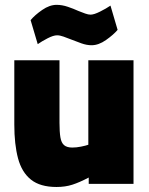

<svg xmlns="http://www.w3.org/2000/svg" viewBox="-20 -748 606 781"><path d="M209.9 12.6Q143.5 12.6 106.1 -17.2Q68.6 -47 53.4 -103.8Q38.2 -160.7 38.2 -241.3V-502.8H222V-248.7Q222 -211.5 225.7 -189.3Q229.4 -167.1 240.8 -157.5Q252.2 -147.8 274.2 -147.8Q290.8 -147.8 309.7 -151.6Q328.7 -155.4 339.3 -159.2V-502.8H523.1V0H340.9V-25.8Q303.1 -5.9 274.2 3.3Q245.4 12.6 209.9 12.6ZM352.3 -564Q332.9 -564 311.4 -571.6Q290 -579.2 269.7 -587.3Q253.2 -593.9 238.4 -599.1Q223.6 -604.4 212.2 -604.4Q197.2 -604.4 173.6 -592.2Q150.1 -580.1 133.5 -568.4L104.5 -666.1Q121.5 -686.7 151.6 -707.5Q181.6 -728.3 210.2 -728.3Q232.7 -728.3 255.8 -720.4Q278.9 -712.6 299 -703.4Q313.9 -697.4 326.6 -692.9Q339.4 -688.4 348.3 -688.4Q362.3 -688.4 387 -700.8Q411.8 -713.1 429.4 -725.2L458.4 -626.5Q441.4 -606.5 411.3 -585.3Q381.3 -564 352.3 -564Z"/></svg>

Font: TitilliumWeb ExtraLight
Style: Regular
Weight: 400
Designer: Mohamed Gaber, Accademia di Belle Arti di Urbino and others
Foundry: Kief Type Foundry, Accademia di Belle Arti di Urbino and others
Version: Version 3.000; ttfautohint (v1.8.2)